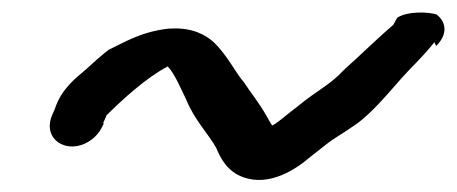

<svg xmlns="http://www.w3.org/2000/svg" viewBox="-20 -425 735 309"><path d="M252 -379C206 -374 179 -356 155 -345C142 -335 130 -324 118 -313C103 -300 79 -283 68 -249L64 -240C47 -200 89 -175 124 -198C138 -207 143 -218 147 -226L146 -227L151 -238V-239C178 -266 216 -300 248 -317C249 -318 249 -318 250 -318C260 -308 271 -283 280 -264C293 -232 315 -210 328 -187C335 -170 346 -149 371 -140C414 -124 457 -153 480 -173L503 -191C519 -204 529 -208 553 -225C581 -245 608 -279 627 -300C642 -317 661 -334 679 -357L682 -351C704 -373 695 -393 682 -402C667 -406 637 -407 620 -397L619 -396L613 -385C587 -363 560 -336 534 -313V-312H533C511 -288 492 -281 458 -253C443 -242 427 -227 418 -223C416 -226 413 -231 408 -240C398 -258 382 -278 373 -292C359 -308 346 -336 324 -357C311 -369 289 -381 255 -379Z"/></svg>

Font: Stray Cat
Style: BlkObl
Weight: 900
Version: Version 1.0